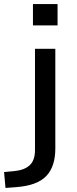

<svg xmlns="http://www.w3.org/2000/svg" viewBox="-80 -731 380 944"><path d="M82 -606V-711H203V-606ZM-53 193 -60 115 -8 110Q41 105 66.5 81Q92 57 92 7V-491H192V-1Q192 43 181 77Q170 111 147.5 134.5Q125 158 88.5 171.5Q52 185 1 189Z"/></svg>

Font: Nunito Sans 10pt SemiExpanded Medium
Style: Regular
Weight: 500
Width: 6
Designer: Vernon Adams
Foundry: Vernon Adams
Version: Version 3.101;gftools[0.9.27]